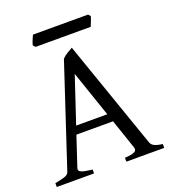

<svg xmlns="http://www.w3.org/2000/svg" viewBox="-140 -878 875 982"><g transform="rotate(-20 297.5 -387.0)"><path d="M370.1 -261.2 284.2 -512.2 200.7 -261.2ZM186 -217.3 131.8 -54.2Q127 -39.1 145 -32.2Q163.1 -25.4 203.1 -21V0H0V-21Q33.2 -26.9 52.7 -33.2Q72.3 -39.6 77.1 -54.2L258.8 -604Q270 -616.2 286.6 -626.2Q303.2 -636.2 315.9 -643.1L521 -54.2Q523.4 -47.4 527.8 -42Q532.2 -36.6 539.6 -32.7Q546.9 -28.8 558.1 -25.9Q569.3 -22.9 585 -21V0H378.9V-21Q417 -23.4 431.6 -30.8Q446.3 -38.1 440.9 -54.2L385.3 -217.3ZM462.4 -762.2Q461.4 -756.8 459 -749.8Q456.5 -742.7 453.6 -735.6Q450.7 -728.5 448 -721.7Q445.3 -714.8 443.4 -710.4H143.1L132.3 -722.7Q133.3 -728 135.7 -734.9Q138.2 -741.7 141.1 -748.8Q144 -755.9 147 -762.5Q149.9 -769 152.3 -773.9H451.7Z"/></g></svg>

Font: Gentium Plus Am
Style: Regular
Weight: 400
Designer: J. Victor Gaultney, Annie Olsen, Iska Routamaa, Becca Hirsbrunner
Foundry: SIL International
Version: Version 5.000